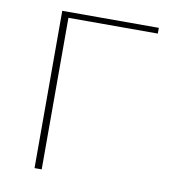

<svg xmlns="http://www.w3.org/2000/svg" viewBox="-76 -725 710 791"><g transform="rotate(10 279.0 -329.0)"><path d="M525 -634H151V0H121V-658H525Z"/></g></svg>

Font: Ysabeau Extralight
Style: Regular
Weight: 200
Designer: Christian Thalmann (Catharsis Fonts)
Version: Version 0.003